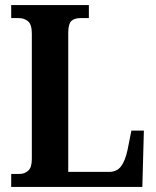

<svg xmlns="http://www.w3.org/2000/svg" viewBox="-20 -734 612 754"><path d="M24 0V-51H58Q76 -51 90.5 -63.5Q105 -76 105 -110V-602Q105 -638 90 -650.5Q75 -663 53 -663H24V-714H329V-663H297Q271 -663 259.5 -651Q248 -639 248 -605V-59H409Q439 -59 455.5 -81Q472 -103 481 -146L496 -221H545L539 0Z"/></svg>

Font: Noto Serif Hebrew Condensed
Style: Bold
Weight: 700
Width: 3
Designer: Monotype Design Team
Foundry: Monotype Imaging Inc.
Version: Version 2.004; ttfautohint (v1.8.4.7-5d5b)